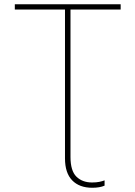

<svg xmlns="http://www.w3.org/2000/svg" viewBox="-20 -734 640 907"><path d="M416 153Q355 153 321 118Q287 83 287 14V-689H50V-714H550V-689H313V7Q313 73 341 100.5Q369 128 415 128Q435 128 449.5 125Q464 122 474 118V143Q451 153 416 153Z"/></svg>

Font: Noto Sans Mono Thin
Style: Regular
Weight: 100
Designer: Monotype Design Team
Foundry: Monotype Imaging Inc.
Version: Version 2.014